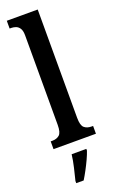

<svg xmlns="http://www.w3.org/2000/svg" viewBox="-185 -803 647 1068"><g transform="rotate(-20 138.5 -269.5)"><path d="M13 0V-46H23Q49 -46 65 -60Q81 -74 81 -119V-649Q81 -677 71.5 -691Q62 -705 48.5 -709.5Q35 -714 23 -714H13V-760H196V-119Q196 -74 212 -60Q228 -46 255 -46H264V0ZM67 208Q75 176 84.5 136Q94 96 98 61H185V71Q178 92 165.5 119Q153 146 138.5 173Q124 200 111 221H67Z"/></g></svg>

Font: Noto Serif Khmer ExtraCondensed SemiBold
Style: Regular
Weight: 600
Width: 2
Designer: Danh Hong and the Monotype Design Team
Foundry: Monotype Imaging Inc.
Version: Version 2.004; ttfautohint (v1.8.4.7-5d5b)